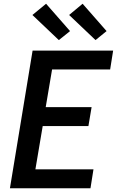

<svg xmlns="http://www.w3.org/2000/svg" viewBox="-20 -1005 640 1025"><path d="M33 0 154 -735H584L568 -634H258L224 -433H469L452 -332H208L169 -101H479L463 0ZM490 -791 349 -925 421 -985 549 -839ZM294 -791 153 -925 226 -985 354 -839Z"/></svg>

Font: Iosevka SS04 Extended
Style: Bold Italic
Weight: 700
Width: 7
Italic angle: -9°
Monospace: yes
Designer: Belleve Invis
Foundry: Belleve Invis
Version: Version 19.0.0; ttfautohint (v1.8.4)